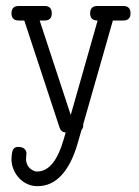

<svg xmlns="http://www.w3.org/2000/svg" viewBox="-20 -451 473 652"><path d="M311 -381.3H311.5L220.2 -60.5L114.7 -381.3H131.3C147.6 -381.3 155.8 -389.5 155.8 -405.8C155.8 -422.4 147.6 -430.7 131.3 -430.7H43.9C27.3 -430.7 19 -422.4 19 -405.8C19 -389.5 27.3 -381.3 43.9 -381.3H62.5L182.1 -18.1C183.8 -12.9 186.2 -8.9 189.5 -6.1C192.7 -3.3 197.3 -1.6 203.1 -1L195.8 23.9C175.9 92.6 147.5 128.4 110.4 131.3H101.6C91.8 128.7 84 123.9 78.1 116.9C72.3 109.9 69 101.2 68.4 90.8C68.4 85.6 68.6 81.5 69.1 78.6C69.6 75.7 69.8 72.9 69.8 70.3C69.8 63.8 67.5 58.4 62.7 54.2C58 50 50.9 47.9 41.5 47.9C32.7 47.9 26.8 51.4 23.7 58.3C20.6 65.3 19 77.1 19 93.8C19.7 105.5 22.4 116.5 27.1 127C31.8 137.4 38.1 146.6 45.9 154.8C53.7 162.9 62.8 169.4 73.2 174.1C83.7 178.8 95.1 181.2 107.4 181.2C139 181.2 166.2 168.7 189 143.8C211.8 118.9 229.8 83.5 243.2 37.6L256.8 -9.8C260.7 -13.7 262.7 -19 262.7 -25.9V-29.3L363.3 -381.3H398.4C415 -381.3 423.3 -389.5 423.3 -405.8C423.3 -422.4 415 -430.7 398.4 -430.7H311C294.4 -430.7 286.1 -422.4 286.1 -405.8C286.1 -389.5 294.4 -381.3 311 -381.3Z"/></svg>

Font: Nathan
Style: Regular
Weight: 400
Designer: Peter Wiegel
Foundry: Peter Wiegel
Version: Version 1.001 2009